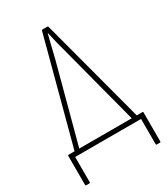

<svg xmlns="http://www.w3.org/2000/svg" viewBox="-198 -746 868 992"><g transform="rotate(-30 236.0 -250.0)"><path d="M15 155Q11 155 11 151V-23Q11 -27 15 -27H51L217 -651Q218 -655 222 -655H251Q255 -655 256 -651L422 -27H456Q460 -27 460 -23V151Q460 155 456 155H436Q432 155 432 151V0H39V151Q39 155 35 155ZM203 -491 79 -27H392L270 -492Q261 -525 252.5 -558.5Q244 -592 237 -625H236Q227 -592 219 -558Q211 -524 203 -491Z"/></g></svg>

Font: Sofia Sans Cond ExtraLight
Style: Regular
Weight: 200
Width: 3
Designer: Botio Nikoltchev, Ani Petrova
Foundry: lettersoup
Version: Version 4.100; ttfautohint (v1.8.3)